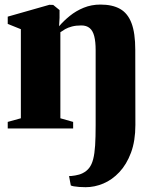

<svg xmlns="http://www.w3.org/2000/svg" viewBox="-20 -548 649 819"><path d="M345.5 250.5Q331.5 250.5 318 249.5Q304.5 248.5 295 246.8Q285.5 245 282 243L274.5 203Q282 203.5 300.5 200.5Q319 197.5 332 191Q349.5 182.5 360.5 168.2Q371.5 154 377.5 130.8Q383.5 107.5 385.8 72Q388 36.5 388 -14V-334Q388 -370 382 -393.5Q376 -417 362.5 -428.2Q349 -439.5 327 -439.5Q304 -439.5 287 -435Q270 -430.5 258.2 -423.8Q246.5 -417 237.5 -410.5V-43.5L292 -28V0H13V-28L69 -43.5V-423.5L13 -446V-477L190.5 -527.5L207 -527L234 -505V-472L232 -436Q251.5 -459 277.8 -480.2Q304 -501.5 337 -515Q370 -528.5 408.5 -528.5Q459.5 -528.5 492.2 -510Q525 -491.5 541 -449.2Q557 -407 557 -335.5L557.5 -15Q557.5 53 538.8 103.2Q520 153.5 489.2 186.2Q458.5 219 421 234.8Q383.5 250.5 345.5 250.5Z"/></svg>

Font: Merriweather 120pt Black
Style: Regular
Weight: 900
Designer: Eben Sorkin
Foundry: Eben Sorkin
Version: Version 2.100